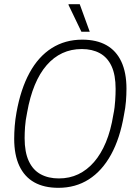

<svg xmlns="http://www.w3.org/2000/svg" viewBox="-20 -888 646 920"><path d="M260 12Q191 12 144 -14.5Q97 -41 72.5 -93.5Q48 -146 48 -223Q48 -252 50.5 -284Q53 -316 59 -349Q79 -461 121.5 -539Q164 -617 228 -657.5Q292 -698 374 -698Q443 -698 490 -671.5Q537 -645 561.5 -592.5Q586 -540 586 -463Q586 -434 583.5 -402.5Q581 -371 574 -337Q555 -225 512 -147Q469 -69 405.5 -28.5Q342 12 260 12ZM262 -33Q313 -33 355 -53Q397 -73 430.5 -111.5Q464 -150 487.5 -206.5Q511 -263 523 -338Q527 -357 529 -374Q531 -391 532 -406.5Q533 -422 533.5 -435.5Q534 -449 534 -462Q534 -529 514.5 -571Q495 -613 458.5 -633Q422 -653 372 -653Q321 -653 279 -633.5Q237 -614 203.5 -575.5Q170 -537 146.5 -480Q123 -423 110 -349Q106 -330 103.5 -312.5Q101 -295 100 -280Q99 -265 98.5 -252Q98 -239 98 -226Q98 -159 118 -116Q138 -73 175 -53Q212 -33 262 -33ZM370 -736 308 -865 309 -868H362L410 -736Z"/></svg>

Font: Archivo Condensed Thin
Style: Italic
Weight: 250
Width: 3
Italic angle: -10°
Designer: Hector Gatti
Foundry: Omnibus-Type
Version: Version 2.001